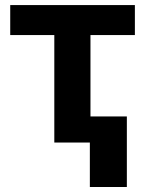

<svg xmlns="http://www.w3.org/2000/svg" viewBox="-20 -559 569 753"><path d="M20.1 -421.5V-539.1H509V-421.5H334.8V0H193V-421.5ZM477.5 -102.3V174.4H332.4V-102.3Z"/></svg>

Font: Inter Display V
Style: Regular
Weight: 400
Designer: Rasmus Andersson
Foundry: rsms
Version: Version 3.015;git-src